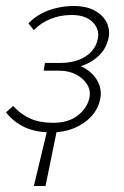

<svg xmlns="http://www.w3.org/2000/svg" viewBox="-29 -436 414 641"><path d="M84 185 131 -11H163L123 185ZM142 6Q91 6 54 -11Q17 -28 -9 -61L15 -82Q41 -54 72.5 -40Q104 -26 148 -26Q199 -26 230 -50Q261 -74 269 -107Q275 -132 262.5 -153Q250 -174 225.5 -187Q201 -200 169 -200H117L121 -226H173Q222 -226 255.5 -247Q289 -268 297 -304Q305 -337 281 -361.5Q257 -386 210 -386Q172 -386 139 -372.5Q106 -359 84 -335L66 -358Q84 -377 108 -390Q132 -403 160.5 -409.5Q189 -416 216 -416Q260 -416 288.5 -400Q317 -384 328.5 -358Q340 -332 332 -303Q324 -273 303 -252Q282 -231 252.5 -219Q223 -207 186 -207L188 -224Q230 -224 258.5 -205.5Q287 -187 299.5 -159.5Q312 -132 305 -103Q298 -71 275 -46.5Q252 -22 218 -8Q184 6 142 6Z"/></svg>

Font: Ysabeau ExtraLight
Style: Italic
Weight: 250
Italic angle: -12°
Version: Version 2.000;gftools[0.9.27.dev2+g8671c4b]